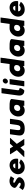

<svg xmlns="http://www.w3.org/2000/svg" viewBox="3047 -3954 929 7063"><g transform="rotate(-90 3511.5 -422.5)"><path d="M150 -182 142 -175 53 -54 59 -47C182 57 361 32 454 -49L455 -50L463 -57C495 -86 517 -121 522 -160C526 -189 517 -212 501 -232L500 -233H499L493 -241C448 -292 358 -319 324 -353C320 -359 316 -366 317 -373C318 -378 320 -384 325 -389C346 -403 391 -407 477 -365L485 -372L560 -488L554 -495C397 -570 273 -534 202 -473L194 -466C159 -434 137 -396 132 -363C129 -340 137 -321 152 -304L158 -297C196 -253 275 -225 310 -188C317 -177 323 -166 321 -153C320 -147 317 -141 312 -135C285 -117 229 -116 150 -182Z M850 -324C856 -344 867 -366 884 -382C902 -396 924 -406 951 -406C975 -406 993 -398 1008 -383C1019 -368 1027 -348 1029 -324ZM1052 -180C966 -105 888 -116 849 -157C835 -174 828 -197 829 -220H1195L1203 -227C1217 -325 1196 -402 1152 -453L1146 -460C1104 -509 1040 -535 964 -535C885 -535 810 -503 751 -452L749 -451L741 -444C685 -395 646 -329 636 -256C626 -184 647 -118 689 -69L695 -62C739 -10 806 22 886 22C975 22 1054 0 1120 -57L1121 -58L1129 -65C1146 -80 1164 -98 1179 -119L1173 -126Z M1923 7 1931 0 1750 -268 1972 -513 1966 -520H1759L1751 -513L1654 -403L1587 -513L1581 -520H1374L1366 -513L1520 -268L1263 0L1269 7H1483L1491 0L1616 -136L1703 0L1709 7Z M2294 -513 2288 -520H2111L2103 -513L2063 -226C2052 -147 2061 -89 2095 -50L2102 -43C2141 2 2210 22 2313 22C2416 22 2491 2 2542 -43L2551 -50C2595 -89 2622 -146 2633 -226L2673 -513L2667 -520H2490L2482 -513L2448 -269C2440 -214 2427 -179 2405 -156C2388 -143 2364 -136 2335 -136C2306 -136 2285 -142 2271 -156C2255 -178 2252 -214 2260 -269Z M2962 -256C2967 -289 2983 -318 3005 -339C3029 -358 3059 -370 3091 -370C3122 -370 3148 -360 3167 -340C3183 -319 3191 -290 3186 -256C3181 -223 3167 -195 3144 -173C3121 -155 3091 -143 3059 -143C3025 -143 2998 -154 2980 -173C2965 -193 2957 -222 2962 -256ZM3401 -454C3403 -465 3400 -474 3393 -482L3392 -483L3386 -490C3339 -545 3120 -535 3060 -535C2990 -535 2927 -509 2876 -465L2875 -464L2867 -457C2810 -407 2771 -335 2760 -256C2749 -177 2768 -105 2810 -56L2816 -49C2854 -5 2911 22 2982 22C3048 22 3109 -5 3154 -44L3148 0L3154 7H3329L3337 0Z M3708 7C3712 7 3717 4 3722 0L3730 -7C3763 -36 3814 -143 3802 -161H3801L3795 -168C3794 -169 3793 -170 3791 -170C3784 -171 3751 -173 3732 -192C3725 -202 3721 -215 3724 -234L3803 -825L3797 -832H3621L3613 -825L3531 -225C3521 -151 3532 -92 3566 -53L3572 -46C3601 -12 3647 7 3708 7Z M3970 -691C3967 -667 3973 -644 3987 -628L3993 -621C4006 -606 4026 -596 4049 -596C4071 -596 4092 -605 4110 -620L4111 -621L4119 -628C4137 -644 4151 -667 4154 -691C4157 -715 4151 -738 4137 -754L4131 -761C4118 -776 4098 -786 4075 -786C4053 -786 4032 -777 4014 -762L4013 -761L4005 -754C3987 -738 3973 -715 3970 -691ZM3867 0 3873 7H4053L4061 0L4135 -526L4129 -533H3949L3941 -526Z M4425 -256C4430 -289 4446 -318 4468 -339C4492 -358 4522 -370 4554 -370C4586 -370 4613 -359 4632 -339C4643 -325 4651 -305 4652 -282L4644 -231C4637 -208 4624 -189 4608 -173C4585 -155 4555 -143 4522 -143C4488 -143 4461 -154 4443 -173C4428 -193 4420 -222 4425 -256ZM4793 7 4801 0 4922 -860 4916 -867H4739L4731 -860L4686 -533C4621 -536 4552 -535 4524 -535C4454 -535 4390 -508 4339 -464L4338 -463L4330 -456C4273 -406 4234 -335 4223 -256C4212 -177 4231 -107 4273 -57L4274 -56L4280 -49C4318 -5 4375 22 4446 22C4512 22 4573 -5 4618 -44L4612 0L4618 7Z M5166 -256C5171 -289 5187 -318 5209 -339C5233 -358 5263 -370 5295 -370C5326 -370 5352 -360 5371 -340C5387 -319 5395 -290 5390 -256C5385 -223 5371 -195 5348 -173C5325 -155 5295 -143 5263 -143C5229 -143 5202 -154 5184 -173C5169 -193 5161 -222 5166 -256ZM5605 -454C5607 -465 5604 -474 5597 -482L5596 -483L5590 -490C5543 -545 5324 -535 5264 -535C5194 -535 5131 -509 5080 -465L5079 -464L5071 -457C5014 -407 4975 -335 4964 -256C4953 -177 4972 -105 5014 -56L5020 -49C5058 -5 5115 22 5186 22C5252 22 5313 -5 5358 -44L5352 0L5358 7H5533L5541 0Z M5902 -256C5907 -289 5923 -318 5945 -339C5969 -358 5999 -370 6031 -370C6063 -370 6090 -359 6109 -339C6120 -325 6128 -305 6129 -282L6121 -231C6114 -208 6101 -189 6085 -173C6062 -155 6032 -143 5999 -143C5965 -143 5938 -154 5920 -173C5905 -193 5897 -222 5902 -256ZM6270 7 6278 0 6399 -860 6393 -867H6216L6208 -860L6163 -533C6098 -536 6029 -535 6001 -535C5931 -535 5867 -508 5816 -464L5815 -463L5807 -456C5750 -406 5711 -335 5700 -256C5689 -177 5708 -107 5750 -57L5751 -56L5757 -49C5795 -5 5852 22 5923 22C5989 22 6050 -5 6095 -44L6089 0L6095 7Z M6648 -324C6654 -344 6665 -366 6682 -382C6700 -396 6722 -406 6749 -406C6773 -406 6791 -398 6806 -383C6817 -368 6825 -348 6827 -324ZM6850 -180C6764 -105 6686 -116 6647 -157C6633 -174 6626 -197 6627 -220H6993L7001 -227C7015 -325 6994 -402 6950 -453L6944 -460C6902 -509 6838 -535 6762 -535C6683 -535 6608 -503 6549 -452L6547 -451L6539 -444C6483 -395 6444 -329 6434 -256C6424 -184 6445 -118 6487 -69L6493 -62C6537 -10 6604 22 6684 22C6773 22 6852 0 6918 -57L6919 -58L6927 -65C6944 -80 6962 -98 6977 -119L6971 -126Z"/></g></svg>

Font: Hussar Woodtype
Style: BlkObl
Weight: 900
Foundry: Cannot Into Space Fonts
Version: Version 1.07